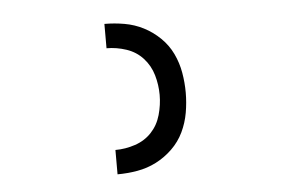

<svg xmlns="http://www.w3.org/2000/svg" viewBox="-36 -827 671 440"><g transform="rotate(-5 300.0 -607.0)"><path d="M218 -434V-490Q241 -490 263.5 -497.5Q286 -505 301.5 -521.5Q317 -538 323.5 -561Q330 -584 330 -607Q330 -630 323.5 -652.5Q317 -675 301.5 -692Q286 -709 263.5 -716.5Q241 -724 218 -724V-780Q241 -780 264 -776Q287 -772 307.5 -761.5Q328 -751 345 -734.5Q362 -718 372 -697Q382 -676 386 -653Q390 -630 390 -607Q390 -584 386 -561Q382 -538 372 -517Q362 -496 345 -479.5Q328 -463 307.5 -452.5Q287 -442 264 -438Q241 -434 218 -434Z"/></g></svg>

Font: Iosevka Light Extended
Style: Regular
Weight: 300
Width: 7
Monospace: yes
Designer: Belleve Invis
Foundry: Belleve Invis
Version: Version 32.5.0; ttfautohint (v1.8.4)